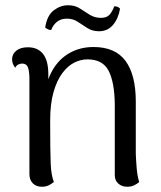

<svg xmlns="http://www.w3.org/2000/svg" viewBox="-20 -700 614 731"><path d="M139 11Q118 11 105 -2Q92 -15 92 -37V-406Q91 -435 85 -446.5Q79 -458 64 -458Q59 -458 51 -455Q43 -452 38 -442Q26 -457 26 -474Q26 -494 42 -507Q58 -520 86 -520Q124 -520 144 -494.5Q164 -469 164 -417V-347L149 -329Q155 -389 179.5 -432Q204 -475 244.5 -498Q285 -521 336 -521Q419 -521 458 -468Q497 -415 497 -313V-114Q498 -88 500.5 -58.5Q503 -29 510 -7Q502 0 491 5.5Q480 11 464 11Q444 11 430.5 -1Q417 -13 417 -33V-303Q416 -387 393.5 -430.5Q371 -474 313 -474Q288 -474 263.5 -462Q239 -450 218 -422.5Q197 -395 184 -350Q171 -305 171 -241Q171 -181 171.5 -142Q172 -103 173 -78Q174 -53 177 -37Q180 -21 185 -7Q179 -2 167.5 4.5Q156 11 139 11ZM437 -667Q431 -630 410.5 -605.5Q390 -581 357 -581Q332 -581 313 -593Q294 -605 276 -617Q258 -629 235 -629Q212 -629 197 -617Q182 -605 175 -586Q170 -585 163.5 -588Q157 -591 152 -595Q159 -641 184.5 -660.5Q210 -680 239 -680Q266 -680 284.5 -667.5Q303 -655 322 -643.5Q341 -632 364 -632Q387 -632 397.5 -644.5Q408 -657 415 -676Q422 -676 427.5 -674Q433 -672 437 -667Z"/></svg>

Font: Arima
Style: Regular
Weight: 400
Designer: Joana Correia and Natanael Gama
Foundry: NDISCOVER
Version: Version 1.101;gftools[0.9.23]